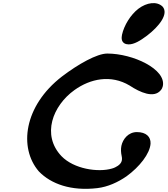

<svg xmlns="http://www.w3.org/2000/svg" viewBox="-20 -1192 1080 1237"><path d="M230 -88C309 -6 439 40 607 20C675 12 740 -18 795 -56C879 -117 946 -202 950 -267C952 -311 921 -341 862 -341C806 -341 771 -295 762 -252C758 -231 759 -209 764 -186C771 -155 759 -137 738 -123C729 -117 716 -110 701 -106C612 -80 456 -103 376 -186C247 -322 319 -511 460 -612C562 -685 694 -713 815 -641C883 -596 972 -557 1016 -611C1023 -619 1027 -628 1029 -637C1052 -746 837 -847 671 -847C605 -847 484 -779 379 -699C133 -509 100 -239 230 -88ZM781 -913C789 -908 800 -906 809 -906C844 -906 883 -929 928 -963C1005 -1022 1068 -1102 1028 -1149C991 -1186 925 -1176 872 -1136C821 -1097 779 -1028 766 -968C762 -947 762 -925 781 -913Z"/></svg>

Font: Venom Sans
Style: BdObl
Weight: 700
Version: Version 1.001